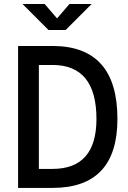

<svg xmlns="http://www.w3.org/2000/svg" viewBox="-20 -918 626 938"><path d="M68.4 0V-693.4H236.3Q553.7 -693.4 553.7 -336.9Q553.7 0 236.3 0ZM169.9 -92.8H236.3Q451.2 -92.8 451.2 -336.9Q451.2 -600.6 236.3 -600.6H169.9ZM216.8 -771.5 89.8 -898.4H198.2L258.8 -828.1L319.3 -898.4H427.7L300.8 -771.5Z"/></svg>

Font: Cascadia Mono PL
Style: Regular
Weight: 400
Monospace: yes
Designer: Aaron Bell
Foundry: Saja Typeworks
Version: Version 2404.023; ttfautohint (v1.8.4)